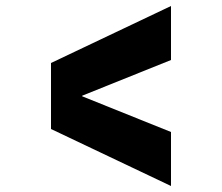

<svg xmlns="http://www.w3.org/2000/svg" viewBox="-20 -610 740 640"><path d="M150 -180V-400L550 -590V-410L254 -291V-289L550 -170V10Z"/></svg>

Font: Enso Black
Style: Regular
Weight: 900
Designer: Coji Morishita
Foundry: UNDERFOREST DESIGN
Version: Version 1.000